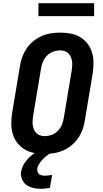

<svg xmlns="http://www.w3.org/2000/svg" viewBox="-20 -945 640 1189"><path d="M257 8Q223 8 191 2Q159 -4 132.5 -20Q106 -36 87 -60.5Q68 -85 59 -115.5Q50 -146 50 -179Q50 -212 55 -245L104 -538Q108 -566 118.5 -594Q129 -622 146 -646.5Q163 -671 187 -690.5Q211 -710 238.5 -722Q266 -734 295 -738.5Q324 -743 352 -743Q386 -743 418 -737Q450 -731 476.5 -715Q503 -699 522 -674.5Q541 -650 550 -619.5Q559 -589 559 -556Q559 -523 554 -490L505 -197Q501 -169 490.5 -141Q480 -113 463 -88.5Q446 -64 422 -44.5Q398 -25 370.5 -13Q343 -1 314 3.5Q285 8 257 8ZM257 -102Q279 -102 300.5 -110Q322 -118 338 -134.5Q354 -151 363 -172Q372 -193 375 -215L424 -508Q426 -523 427 -537.5Q428 -552 426 -566Q424 -580 418.5 -592.5Q413 -605 403.5 -614.5Q394 -624 380.5 -628.5Q367 -633 353 -633Q331 -633 309 -625Q287 -617 271 -600.5Q255 -584 246 -563Q237 -542 234 -520L185 -227Q183 -212 182 -197.5Q181 -183 183 -169Q185 -155 190.5 -142.5Q196 -130 205.5 -120.5Q215 -111 229 -106.5Q243 -102 257 -102ZM233 224Q218 224 202.5 222Q187 220 173.5 215.5Q160 211 147.5 203Q135 195 127 184Q119 173 113.5 156.5Q108 140 109 129L111 117Q113 105 117.5 93Q122 81 129 69.5Q136 58 144 48Q152 38 161.5 29Q171 20 183.5 10.5Q196 1 203 -3L212 -8H303L302 0Q292 4 282.5 10Q273 16 264.5 23Q256 30 248 38Q240 46 233 55Q226 64 219.5 75Q213 86 212 93L211 101Q210 107 211 112.5Q212 118 214.5 123Q217 128 220.5 132Q224 136 229.5 138Q235 140 241.5 141.5Q248 143 251 143H256Q261 143 266 142.5Q271 142 276 141.5Q281 141 287.5 140.5Q294 140 297 139H303L289 219Q283 220 277 220.5Q271 221 264.5 222Q258 223 251 223.5Q244 224 240 224ZM563 -845H218V-925H563Z"/></svg>

Font: Iosevka Aile Extrabold
Style: Italic
Weight: 800
Italic angle: -9°
Designer: Belleve Invis
Foundry: Belleve Invis
Version: Version 31.1.0; ttfautohint (v1.8.4)